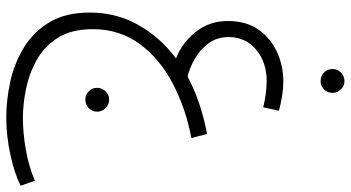

<svg xmlns="http://www.w3.org/2000/svg" viewBox="-273 -451 1118 612"><g transform="rotate(90 286.0 -145.0)"><path d="M354 394Q300 394 241.5 381.5Q183 369 132.5 338.5Q82 308 51 256.5Q20 205 20 127Q20 44 59 -26Q98 -96 166 -147Q117 -166 82 -209.5Q47 -253 47 -312Q47 -371 74.5 -410Q102 -449 146 -469Q190 -489 237 -489Q263 -489 287 -485Q311 -481 333 -475L322 -425Q302 -430 280.5 -433Q259 -436 238 -436Q179 -436 139 -403Q99 -370 98 -316Q98 -277 119 -249.5Q140 -222 169 -206Q198 -190 224 -184Q305 -227 407 -246L420 -196Q325 -178 246 -136.5Q167 -95 120 -31Q73 33 73 118Q73 187 101 230.5Q129 274 173 298Q217 322 265.5 331.5Q314 341 355 341Q405 341 458 331.5Q511 322 556 303L572 348Q536 367 475 380.5Q414 394 354 394ZM239 -608Q222 -608 211 -619Q200 -630 200 -646Q200 -661 211 -672.5Q222 -684 239 -684Q254 -684 265 -672.5Q276 -661 276 -646Q276 -630 265 -619Q254 -608 239 -608ZM298 142Q282 142 271 131Q260 120 260 105Q260 89 271 77.5Q282 66 298 66Q313 66 324.5 77.5Q336 89 336 105Q336 120 324.5 131Q313 142 298 142Z"/></g></svg>

Font: Noto Sans Arabic Light
Style: Regular
Weight: 300
Designer: Monotype Design Team, Nadine Chahine, Nizar Qandah and Khaled Hosny
Foundry: Monotype Imaging Inc.
Version: Version 2.012; ttfautohint (v1.8.4.7-5d5b)